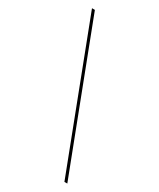

<svg xmlns="http://www.w3.org/2000/svg" viewBox="-189 -785 716 863"><g transform="rotate(30 169.0 -354.0)"><path d="M318 15H303L20 -723H35Z"/></g></svg>

Font: Kalnia SemiExpanded Thin
Style: Regular
Weight: 250
Width: 6
Designer: Frida Medrano
Foundry: Frida Medrano
Version: Version 1.105